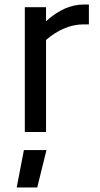

<svg xmlns="http://www.w3.org/2000/svg" viewBox="-20 -585 444 851"><path d="M54 0ZM374 -565V-477H351Q265 -477 184 -408V0H90V-553H184V-491Q266 -565 351 -565ZM86 80H186L145 246H54Z"/></svg>

Font: Biryani
Style: Regular
Weight: 400
Designer: Dan Reynolds and Mathieu Réguer
Foundry: Dan Reynolds and Mathieu Réguer
Version: Version 1.004; ttfautohint (v1.1) -l 5 -r 5 -G 72 -x 0 -D la